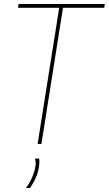

<svg xmlns="http://www.w3.org/2000/svg" viewBox="-20 -720 544 960"><path d="M501 -681H295L187 0H168L276 -681H70L73 -700H504ZM155 73H176Q177 82 177 89.5Q177 97 176 105Q174 125 168 144.5Q162 164 152.5 182.5Q143 201 130 220H110Q132 189 143.5 160Q155 131 158 106Q159 97 158 88.5Q157 80 155 73Z"/></svg>

Font: Georama ExtraCondensed Thin Thin
Style: Italic
Weight: 250
Italic angle: -9°
Version: Version 1.001